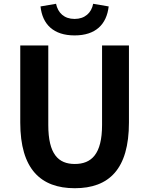

<svg xmlns="http://www.w3.org/2000/svg" viewBox="-20 -980 788 1014"><path d="M375 14C556 14 661 -87 661 -333V-740H519V-320C519 -166 463 -114 375 -114C288 -114 235 -166 235 -320V-740H87V-333C87 -87 195 14 375 14ZM374 -793C485 -793 543 -851 554 -946L472 -960C463 -912 428 -880 374 -880C319 -880 286 -912 276 -960L194 -946C204 -851 263 -793 374 -793Z"/></svg>

Font: Source Han Sans SC Bold
Style: Regular
Weight: 700
Designer: Ryoko NISHIZUKA (kana & ideographs); Paul D. Hunt (Latin, Greek & Cyrillic); Wenlong ZHANG (bopomofo); Sandoll Communica
Foundry: Adobe Systems Incorporated
Version: Version 1.001;PS 1.001;hotconv 1.0.78;makeotf.lib2.5.61930